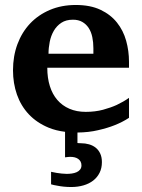

<svg xmlns="http://www.w3.org/2000/svg" viewBox="-20 -520 569 771"><path d="M389.2 130.9Q389.2 155.3 379.9 173.8Q370.6 192.4 354.2 205.1Q337.9 217.8 315.2 224.4Q292.5 231 266.1 231Q250.5 231 235.8 229.5Q221.2 228 210 225.6Q196.8 223.6 185.1 220.2V169.9Q196.3 172.4 207.5 174.3Q217.3 175.8 228 177Q238.8 178.2 248 178.2Q257.8 178.2 268.3 176.8Q278.8 175.3 287.4 171.6Q295.9 168 301.5 161.1Q307.1 154.3 307.1 144Q307.1 135.3 303.5 128.7Q299.8 122.1 293.7 117.9Q287.6 113.8 279.8 111.8Q272 109.9 263.2 109.9Q260.3 109.9 256.6 110.1Q252.9 110.4 249.5 110.8Q245.6 111.3 241.2 111.8V9.3Q205.1 4.9 175.3 -7.3Q127.9 -26.9 95.9 -60.8Q64 -94.7 48.1 -140.1Q32.2 -185.5 32.2 -237.8Q32.2 -294.4 50 -342.5Q67.9 -390.6 100.8 -425.5Q133.8 -460.4 180.4 -480.2Q227.1 -500 284.2 -500Q342.8 -500 383.5 -480.7Q424.3 -461.4 449.7 -429.4Q475.1 -397.5 486.6 -356.4Q498 -315.4 498 -272V-248H169.9Q169.9 -207 180.2 -174.3Q190.4 -141.6 210.2 -118.7Q230 -95.7 258.8 -83.3Q287.6 -70.8 324.2 -70.8Q362.3 -70.8 393.8 -79.3Q425.3 -87.9 448.7 -98.6Q475.6 -111.3 498 -127V-46.9Q472.2 -29.8 439.9 -17.1Q412.1 -5.9 373.5 2.9Q336.4 11.7 291 12.2V54.2Q292.5 54.7 294.4 54.7Q296.9 55.2 305.2 55.2Q322.3 55.2 337.6 59.6Q353 64 364.5 73.2Q376 82.5 382.6 96.9Q389.2 111.3 389.2 130.9ZM355 -326.2Q355 -350.1 350.6 -371.1Q346.2 -392.1 336.2 -407.5Q326.2 -422.9 310.5 -431.9Q294.9 -440.9 272.9 -440.9Q245.1 -440.9 226.3 -428.5Q207.5 -416 196 -396.2Q184.6 -376.5 179.7 -352.1Q174.8 -327.6 174.8 -304.2H355Z"/></svg>

Font: Charis SIL Phon
Style: Bold
Weight: 700
Foundry: SIL International
Version: Version 5.000